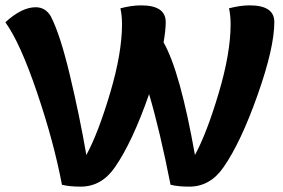

<svg xmlns="http://www.w3.org/2000/svg" viewBox="-33 -693 1056 716"><path d="M416 -662Q458 -673 493 -673Q585 -673 585 -611Q585 -580 577 -535Q639 -426 694 -115Q738 -196 782.5 -345.5Q827 -495 827 -603Q827 -635 821 -662Q863 -673 898 -673Q990 -673 990 -611Q990 -515 927.5 -338.5Q865 -162 801 -70Q751 3 673 3Q631 3 603 -4Q563 -207 523 -342Q461 -164 396 -70Q346 3 268 3Q226 3 198 -4Q168 -163 105 -348.5Q42 -534 -13 -610Q48 -666 100 -666Q136 -666 156 -633Q191 -566 227.5 -413Q264 -260 289 -115Q333 -196 377.5 -345.5Q422 -495 422 -603Q422 -635 416 -662Z"/></svg>

Font: Overlock Black
Style: Regular
Weight: 900
Designer: Dario Muhafara
Foundry: Dario Manuel Muhafara
Version: Version 1.002